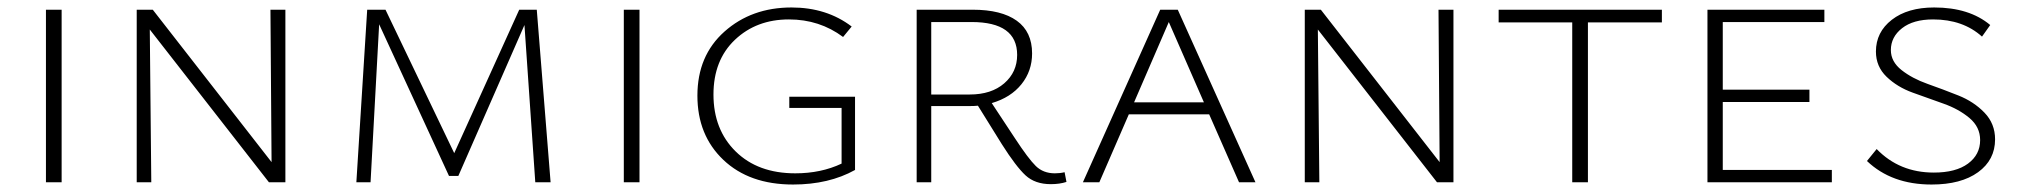

<svg xmlns="http://www.w3.org/2000/svg" viewBox="-20 -488 5412 514"><path d="M103 0V-462H145V0Z M704 -462H744V0H700L381 -409L385 0H346V-462H389L707 -54Z M1454 0H1413L1384 -421L1207 -17H1182L995 -423L972 0H934L963 -462H1012L1196 -78L1370 -462H1417Z M1650 0V-462H1692V0Z M2093 -229H2269V-33Q2199 6 2103 6Q1986 6 1916.5 -60Q1847 -126 1847 -232Q1847 -339 1919.5 -403.5Q1992 -468 2099 -468Q2193 -468 2260 -417L2237 -389Q2174 -436 2092 -436Q2005 -436 1947.5 -381.5Q1890 -327 1890 -235Q1890 -141 1949.5 -82.5Q2009 -24 2109 -24Q2178 -24 2233 -50V-199H2093Z M2830 -27 2835 -1Q2817 5 2793 5Q2751 5 2725.5 -18.5Q2700 -42 2662 -102L2598 -205Q2589 -204 2571 -204H2473V0H2434V-462H2584Q2661 -462 2702 -432.5Q2743 -403 2743 -345Q2743 -298 2714.5 -262.5Q2686 -227 2635 -212L2697 -118Q2733 -63 2753 -43.5Q2773 -24 2804 -24Q2818 -24 2830 -27ZM2473 -235H2576Q2634 -235 2668.5 -265Q2703 -295 2703 -341Q2703 -429 2581 -429H2473Z M3297 0 3217 -182H3002L2923 0H2879L3086 -462H3133L3341 0ZM3016 -214H3203L3109 -429Z M3831 -462H3871V0H3827L3508 -409L3512 0H3473V-462H3516L3834 -54Z M4429 -462V-428H4231V0H4189V-428H3992V-462Z M4592 -33H4884V0H4551V-462H4864V-429H4592V-248H4824V-215H4592Z M5281 -113Q5281 -148 5252.5 -172Q5224 -196 5183 -210.5Q5142 -225 5100.5 -240Q5059 -255 5030.5 -282.5Q5002 -310 5002 -350Q5002 -402 5044.5 -435Q5087 -468 5158 -468Q5252 -468 5308 -421L5286 -390Q5235 -436 5155 -436Q5102 -436 5072 -412.5Q5042 -389 5042 -354Q5042 -323 5070.5 -300.5Q5099 -278 5140 -263.5Q5181 -249 5222.5 -232.5Q5264 -216 5292.5 -186.5Q5321 -157 5321 -115Q5321 -60 5275.5 -27Q5230 6 5151 6Q5044 6 4978 -57L5004 -89Q5065 -26 5157 -26Q5216 -26 5248.5 -50Q5281 -74 5281 -113Z"/></svg>

Font: EauTestSC Light
Style: Regular
Weight: 300
Designer: Christian Thalmann (Catharsis Fonts)
Version: Version 0.001;PS 000.001;hotconv 1.0.88;makeotf.lib2.5.64775